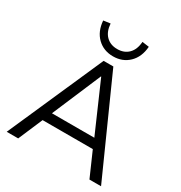

<svg xmlns="http://www.w3.org/2000/svg" viewBox="-212 -1083 1159 1232"><g transform="rotate(30 367.5 -467.5)"><path d="M18 0ZM18 0 329 -705H401L717 0H631L552 -180H180L103 0ZM364 -610 210 -248H524L366 -610ZM366 -760Q296 -760 249.5 -805Q203 -850 197 -928L248 -935Q252 -877 283.5 -845.5Q315 -814 366 -814Q417 -814 448.5 -845.5Q480 -877 484 -935L535 -928Q529 -850 482.5 -805Q436 -760 366 -760Z"/></g></svg>

Font: Winston
Style: Regular
Weight: 400
Designer: Original fonts by Vernon Adams / Changes by Cristiano Sobral
Foundry: Original fonts by Vernon Adams / Changes by Cristiano Sobral
Version: Version 2.503;July 17, 2020;FontCreator 13.0.0.2655 64-bit